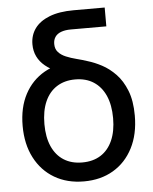

<svg xmlns="http://www.w3.org/2000/svg" viewBox="-53 -772 660 828"><g transform="rotate(-5 277.0 -358.5)"><path d="M277.3 11.7Q204.6 11.7 149.9 -20.5Q95.2 -52.7 64.7 -111.6Q34.2 -170.4 34.2 -249.5Q34.2 -329.1 64.7 -386.5Q95.2 -443.8 149.9 -474.9Q204.6 -505.9 276.9 -505.9V-449.7Q237.3 -458 205.6 -470.9Q173.8 -483.9 151.9 -502Q129.9 -520 118.4 -543.7Q106.9 -567.4 106.9 -596.2Q106.9 -635.7 128.2 -665Q149.4 -694.3 191.7 -710.9Q233.9 -727.5 296.9 -727.5H431.2V-646H277.8Q252.9 -646 235.6 -639.6Q218.3 -633.3 209.5 -620.6Q200.7 -607.9 200.7 -589.8Q200.7 -567.9 213.1 -554.2Q225.6 -540.5 246.1 -532Q266.6 -523.4 290.8 -517.3Q314.9 -511.2 338.4 -503.4Q366.7 -495.1 398.2 -478.5Q429.7 -461.9 457.3 -433.3Q484.9 -404.8 502.4 -360.6Q520 -316.4 520 -252.4Q520 -171.4 489.5 -112.1Q459 -52.7 404.5 -20.5Q350.1 11.7 277.3 11.7ZM276.9 -70.3Q323.7 -70.3 356.9 -91.3Q390.1 -112.3 408 -152.6Q425.8 -192.9 425.8 -249Q425.8 -306.2 408 -346.4Q390.1 -386.7 356.9 -408.2Q323.7 -429.7 276.9 -429.7Q231 -429.7 197.5 -408.4Q164.1 -387.2 146.2 -346.7Q128.4 -306.2 128.4 -249Q128.4 -192.4 146.2 -152.3Q164.1 -112.3 197.3 -91.3Q230.5 -70.3 276.9 -70.3Z"/></g></svg>

Font: Inter Cardless Display
Style: Regular
Weight: 400
Designer: Rasmus Andersson
Foundry: rsms
Version: Version 4.001;git-9221beed3